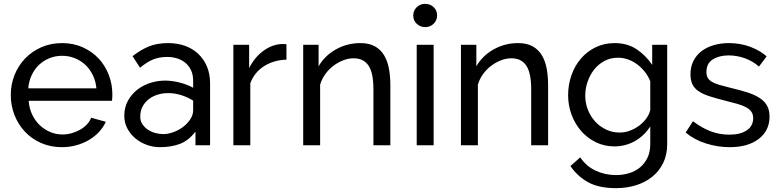

<svg xmlns="http://www.w3.org/2000/svg" viewBox="-20 -755 4053 998"><path d="M302 10Q243 10 194 -11.5Q145 -33 110 -70Q75 -107 55.5 -156.5Q36 -206 36 -261Q36 -316 55.5 -365Q75 -414 110.5 -451Q146 -488 195 -509.5Q244 -531 303 -531Q362 -531 410.5 -509Q459 -487 493 -450.5Q527 -414 545.5 -365.5Q564 -317 564 -265Q564 -254 563.5 -245Q563 -236 562 -231H129Q132 -192 147 -160Q162 -128 186 -105Q210 -82 240.5 -69Q271 -56 305 -56Q329 -56 352 -62.5Q375 -69 395 -80Q415 -91 430.5 -107Q446 -123 454 -143L530 -122Q517 -93 494.5 -69Q472 -45 442.5 -27.5Q413 -10 377 0Q341 10 302 10ZM481 -296Q478 -333 462.5 -364.5Q447 -396 423.5 -418Q400 -440 369 -452.5Q338 -465 303 -465Q268 -465 237 -452.5Q206 -440 182.5 -417.5Q159 -395 144.5 -364Q130 -333 127 -296Z M811 10Q776 10 743 -2Q710 -14 684 -35.5Q658 -57 642 -87Q626 -117 626 -153Q626 -197 645 -231.5Q664 -266 694.5 -289.5Q725 -313 764.5 -325Q804 -337 844 -336Q879 -335 915.5 -325.5Q952 -316 984 -299V-335Q984 -367 973 -390Q962 -413 943.5 -428.5Q925 -444 900.5 -451.5Q876 -459 849 -459Q810 -459 778.5 -447Q747 -435 708 -403L669 -463Q714 -498 756 -514.5Q798 -531 854 -531Q900 -531 939.5 -517.5Q979 -504 1008.5 -477Q1038 -450 1055 -411Q1072 -372 1072 -321V0H996V-71Q960 -24 915 -7Q870 10 811 10ZM984 -183V-232Q955 -250 923.5 -260Q892 -270 860 -271Q832 -272 804.5 -264.5Q777 -257 756 -241.5Q735 -226 722 -203Q709 -180 709 -148Q709 -126 720.5 -109Q732 -92 749.5 -80.5Q767 -69 788 -63.5Q809 -58 829 -58Q852 -58 879.5 -67.5Q907 -77 930 -94Q953 -111 968.5 -134Q984 -157 984 -183Z M1469 -445Q1403 -443 1352.5 -411Q1302 -379 1281 -322V0H1193V-522H1275V-401Q1302 -455 1346 -488.5Q1390 -522 1440 -526Q1450 -526 1457 -526Q1464 -526 1469 -525Z M2009 0H1921V-292Q1921 -376 1895.5 -414Q1870 -452 1818 -452Q1791 -452 1764 -441.5Q1737 -431 1713 -413Q1689 -395 1671 -370Q1653 -345 1644 -315V0H1556V-522H1636V-410Q1667 -465 1725.5 -498Q1784 -531 1853 -531Q1898 -531 1928 -514.5Q1958 -498 1976 -468.5Q1994 -439 2001.5 -399Q2009 -359 2009 -312Z M2146 0V-522H2234V0ZM2252 -675Q2252 -649 2234 -631.5Q2216 -614 2190 -614Q2165 -614 2146.5 -631Q2128 -648 2128 -674Q2128 -700 2146 -717.5Q2164 -735 2190 -735Q2216 -735 2234 -718Q2252 -701 2252 -675Z M2829 0H2741V-292Q2741 -376 2715.5 -414Q2690 -452 2638 -452Q2611 -452 2584 -441.5Q2557 -431 2533 -413Q2509 -395 2491 -370Q2473 -345 2464 -315V0H2376V-522H2456V-410Q2487 -465 2545.5 -498Q2604 -531 2673 -531Q2718 -531 2748 -514.5Q2778 -498 2796 -468.5Q2814 -439 2821.5 -399Q2829 -359 2829 -312Z M3174 6Q3121 6 3076.5 -16Q3032 -38 3000 -75Q2968 -112 2950.5 -160Q2933 -208 2933 -260Q2933 -315 2950.5 -364.5Q2968 -414 3000 -451Q3032 -488 3076.5 -509.5Q3121 -531 3175 -531Q3241 -531 3289 -499Q3337 -467 3370 -418V-522H3448V-6Q3448 50 3427 92.5Q3406 135 3370 164Q3334 193 3285.5 208Q3237 223 3182 223Q3093 223 3037.5 192.5Q2982 162 2945 108L2996 63Q3027 109 3076 132Q3125 155 3182 155Q3218 155 3250.5 145Q3283 135 3307 115Q3331 95 3345.5 65Q3360 35 3360 -6V-98Q3345 -74 3324.5 -54.5Q3304 -35 3280 -21.5Q3256 -8 3229 -1Q3202 6 3174 6ZM3201 -66Q3229 -66 3255 -76Q3281 -86 3303 -102.5Q3325 -119 3340 -140Q3355 -161 3360 -183V-333Q3349 -360 3331.5 -382Q3314 -404 3292 -420.5Q3270 -437 3244.5 -446Q3219 -455 3193 -455Q3153 -455 3121.5 -438Q3090 -421 3068 -393Q3046 -365 3034 -329.5Q3022 -294 3022 -258Q3022 -219 3036 -184Q3050 -149 3074 -123Q3098 -97 3130.5 -81.5Q3163 -66 3201 -66Z M3773 10Q3710 10 3649 -9.5Q3588 -29 3544 -66L3582 -125Q3628 -90 3674 -72.5Q3720 -55 3771 -55Q3828 -55 3861.5 -77.5Q3895 -100 3895 -141Q3895 -160 3886 -173.5Q3877 -187 3859 -197Q3841 -207 3813 -215Q3785 -223 3748 -232Q3701 -244 3667 -255Q3633 -266 3611 -281Q3589 -296 3579 -317Q3569 -338 3569 -369Q3569 -408 3584.5 -438.5Q3600 -469 3627 -489.5Q3654 -510 3690.5 -520.5Q3727 -531 3769 -531Q3828 -531 3879 -512Q3930 -493 3965 -462L3925 -409Q3892 -438 3851 -452.5Q3810 -467 3767 -467Q3719 -467 3685.5 -446.5Q3652 -426 3652 -381Q3652 -363 3658.5 -351Q3665 -339 3680 -330Q3695 -321 3718.5 -314Q3742 -307 3775 -299Q3827 -287 3865.5 -274.5Q3904 -262 3929.5 -245Q3955 -228 3967.5 -205Q3980 -182 3980 -149Q3980 -76 3924 -33Q3868 10 3773 10Z"/></svg>

Font: IngvarSans
Style: Regular
Weight: 500
Version: Version 3.000